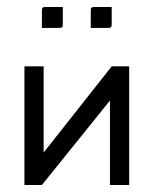

<svg xmlns="http://www.w3.org/2000/svg" viewBox="-20 -530 440 550"><path d="M240 -450V-499Q240 -506 242 -508Q244 -510 251 -510H300V-461Q300 -454 298 -452Q296 -450 289 -450ZM100 -450V-499Q100 -506 102 -508Q104 -510 111 -510H160V-461Q160 -454 158 -452Q156 -450 149 -450ZM50 0V-340H105V-93L300 -340H350V0H295V-242L100 0Z"/></svg>

Font: Glametrix
Style: Regular
Weight: 500
Designer: gluk
Foundry: gluk
Version: Version 0.40